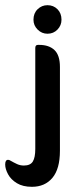

<svg xmlns="http://www.w3.org/2000/svg" viewBox="-89 -549 298 740"><path d="M40 -473Q40 -498 56 -513.5Q72 -529 94 -529Q117 -529 132.5 -513.5Q148 -498 148 -473Q148 -451 132.5 -435Q117 -419 94 -419Q72 -419 56 -435Q40 -451 40 -473ZM-69 85Q-69 67 -58 67Q-53 67 -49 70Q-35 78 -23 83.5Q-11 89 3 89Q28 89 37.5 73.5Q47 58 47 25V-364Q47 -376 57 -376H62Q100 -376 121 -356Q142 -336 142 -291V32Q142 102 113 136.5Q84 171 34 171Q-1 171 -24 157Q-47 143 -58 122.5Q-69 102 -69 85Z"/></svg>

Font: Zain
Style: Bold
Weight: 700
Designer: Zain,Boutros
Foundry: Mobile Telecommunications Company (Zain), 2024
Version: Version 1.50; ttfautohint (v1.8.4)